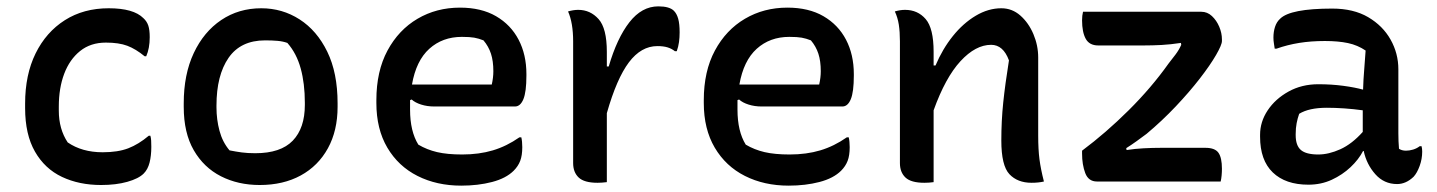

<svg xmlns="http://www.w3.org/2000/svg" viewBox="-20 -571 4520 604"><path d="M322 -545Q400 -545 431 -514Q442 -504 446.5 -490.5Q451 -477 451 -454Q451 -419 440 -394H435Q407 -417 380.5 -427Q354 -437 313 -437Q265 -437 232 -410.5Q199 -384 182 -339Q165 -294 165 -236V-223Q165 -165 193 -123Q238 -92 303 -92Q351 -92 383.5 -104.5Q416 -117 448 -144H453Q455 -137 455.5 -129Q456 -121 456 -109Q456 -81 450.5 -59.5Q445 -38 432 -25Q416 -9 380.5 1Q345 11 298 11Q229 11 175 -14.5Q121 -40 90 -94Q59 -148 59 -231V-245Q59 -336 92 -403Q125 -470 184 -507.5Q243 -545 322 -545Z M802 -545Q868 -545 922.5 -510Q977 -475 1009.5 -408.5Q1042 -342 1042 -246V-235Q1042 -160 1011.5 -104.5Q981 -49 926 -19Q871 11 797 11Q729 11 675 -16.5Q621 -44 589.5 -98.5Q558 -153 558 -235V-246Q558 -337 589.5 -404Q621 -471 676 -508Q731 -545 802 -545ZM814 -444Q737 -444 699 -389Q661 -334 661 -239V-233Q661 -195 670.5 -159.5Q680 -124 702 -98Q722 -94 740.5 -91.5Q759 -89 783 -89Q863 -89 901 -128.5Q939 -168 939 -241V-248Q939 -308 926 -355.5Q913 -403 884 -436Q870 -441 853 -442.5Q836 -444 814 -444Z M1427 -547Q1494 -547 1540.5 -520Q1587 -493 1611.5 -446Q1636 -399 1636 -338V-333Q1636 -282 1626.5 -259Q1617 -236 1600 -236H1346Q1324 -236 1305 -242Q1286 -248 1275 -258L1270 -256Q1270 -246 1270 -235V-226Q1270 -158 1296 -116Q1323 -100 1355 -92.5Q1387 -85 1434 -85Q1487 -85 1530.5 -98Q1574 -111 1614 -139H1620Q1623 -126 1623 -108Q1623 -82 1616.5 -65Q1610 -48 1596 -34Q1572 -10 1528 1.5Q1484 13 1431 13Q1354 13 1293.5 -17.5Q1233 -48 1198.5 -106.5Q1164 -165 1164 -247V-256Q1164 -347 1199 -412Q1234 -477 1293.5 -512Q1353 -547 1427 -547ZM1433 -455Q1372 -455 1330.5 -417.5Q1289 -380 1276 -305H1527Q1532 -327 1532 -347Q1532 -379 1524.5 -402Q1517 -425 1501 -444Q1486 -450 1472 -452.5Q1458 -455 1433 -455Z M1889 2Q1880 3 1873.5 3.5Q1867 4 1860 4Q1818 4 1800.5 -12.5Q1783 -29 1783 -58V-441Q1783 -499 1767 -535Q1784 -540 1799 -540Q1837 -540 1863 -511Q1889 -482 1889 -408V-362H1895Q1921 -451 1960 -501Q1999 -551 2051 -551Q2086 -551 2100 -537Q2109 -528 2113.5 -512Q2118 -496 2118 -469Q2118 -453 2116 -438.5Q2114 -424 2109 -410H2103Q2093 -418 2080 -422Q2067 -426 2048 -426Q1997 -426 1958.5 -375Q1920 -324 1889 -215Z M2457 -547Q2524 -547 2570.5 -520Q2617 -493 2641.5 -446Q2666 -399 2666 -338V-333Q2666 -282 2656.5 -259Q2647 -236 2630 -236H2376Q2354 -236 2335 -242Q2316 -248 2305 -258L2300 -256Q2300 -246 2300 -235V-226Q2300 -158 2326 -116Q2353 -100 2385 -92.5Q2417 -85 2464 -85Q2517 -85 2560.5 -98Q2604 -111 2644 -139H2650Q2653 -126 2653 -108Q2653 -82 2646.5 -65Q2640 -48 2626 -34Q2602 -10 2558 1.5Q2514 13 2461 13Q2384 13 2323.5 -17.5Q2263 -48 2228.5 -106.5Q2194 -165 2194 -247V-256Q2194 -347 2229 -412Q2264 -477 2323.5 -512Q2383 -547 2457 -547ZM2463 -455Q2402 -455 2360.5 -417.5Q2319 -380 2306 -305H2557Q2562 -327 2562 -347Q2562 -379 2554.5 -402Q2547 -425 2531 -444Q2516 -450 2502 -452.5Q2488 -455 2463 -455Z M2917 2Q2909 3 2902.5 3.5Q2896 4 2888 4Q2846 4 2828.5 -12.5Q2811 -29 2811 -58V-441Q2811 -471 2807.5 -493.5Q2804 -516 2795 -535Q2812 -540 2827 -540Q2867 -540 2892 -511Q2917 -482 2917 -408V-365H2923Q2945 -417 2977.5 -457.5Q3010 -498 3049.5 -521.5Q3089 -545 3130 -545Q3164 -545 3190 -522Q3216 -499 3231 -463.5Q3246 -428 3246 -390V-144Q3246 -101 3250 -70Q3254 -39 3264 0Q3247 4 3225 4Q3181 4 3155.5 -23Q3130 -50 3130 -129Q3130 -191 3136 -248.5Q3142 -306 3154 -381Q3136 -430 3098 -430Q3049 -430 3001.5 -378.5Q2954 -327 2917 -224Z M3387 -534H3759Q3778 -534 3792.5 -520.5Q3807 -507 3815.5 -487Q3824 -467 3824 -447V-442Q3824 -430 3805.5 -398Q3787 -366 3754.5 -324Q3722 -282 3679 -236.5Q3636 -191 3587 -150Q3571 -138 3555 -126.5Q3539 -115 3523 -105L3524 -99Q3550 -103 3577.5 -104.5Q3605 -106 3633 -106H3772Q3802 -106 3813 -90.5Q3824 -75 3824 -40Q3824 -30 3823 -19Q3822 -8 3820 0H3431Q3404 0 3394 -26.5Q3384 -53 3384 -88V-97Q3459 -153 3530.5 -224Q3602 -295 3656 -371Q3667 -385 3678 -399.5Q3689 -414 3696 -430L3695 -436Q3662 -431 3634 -429.5Q3606 -428 3577 -428H3435Q3407 -428 3395.5 -449Q3384 -470 3384 -507Q3384 -522 3387 -534Z M4379 -353V-152Q4379 -139 4379.5 -127Q4380 -115 4381 -103Q4390 -97 4403 -97Q4414 -97 4425.5 -100.5Q4437 -104 4446 -111H4452Q4453 -107 4453.5 -103Q4454 -99 4454 -94Q4454 -71 4446 -49Q4438 -27 4427 -15Q4403 8 4375 8Q4334 8 4306.5 -23Q4279 -54 4270 -96H4268Q4254 -69 4228.5 -45Q4203 -21 4169.5 -5.5Q4136 10 4096 10Q4024 10 3984 -28.5Q3944 -67 3944 -141V-147Q3944 -188 3968 -224Q3992 -260 4033.5 -283Q4075 -306 4127 -306Q4169 -306 4206 -301Q4243 -296 4268 -289Q4269 -322 4271.5 -351Q4274 -380 4276 -412Q4251 -429 4220.5 -435.5Q4190 -442 4148 -442Q4104 -442 4067 -436Q4030 -430 3996 -418H3990Q3989 -426 3987.5 -434.5Q3986 -443 3986 -453Q3986 -471 3991 -486.5Q3996 -502 4007 -512Q4039 -544 4171 -544Q4238 -544 4284 -517Q4330 -490 4354.5 -446.5Q4379 -403 4379 -353ZM4056 -146Q4056 -113 4072.5 -99Q4089 -85 4127 -85Q4160 -85 4196.5 -101.5Q4233 -118 4267 -156V-224Q4238 -228 4209 -230Q4180 -232 4154 -232Q4098 -232 4067 -213Q4062 -199 4059 -183.5Q4056 -168 4056 -149Z"/></svg>

Font: Recursive Sn Csl St Med
Style: Regular
Weight: 500
Version: Version 1.079;hotconv 1.0.112;makeotfexe 2.5.65598; ttfautoh